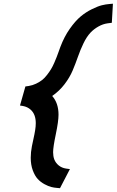

<svg xmlns="http://www.w3.org/2000/svg" viewBox="-20 -779 621 1022"><path d="M132.8 -321.3Q153.3 -324.7 171.9 -333.5Q190.4 -342.3 204.1 -353Q217.8 -363.8 230.5 -380.4Q243.2 -397 251.5 -410.6Q259.8 -424.3 268.6 -444.1Q277.3 -463.9 281.7 -475.6Q286.1 -487.3 292.7 -505.4Q299.3 -523.4 301.3 -529.3Q321.8 -583.5 351.3 -625.5Q380.9 -667.5 408.9 -690.9Q437 -714.4 468.8 -730Q500.5 -745.6 522 -751Q543.5 -756.3 563.5 -757.8L581.1 -759.3L575.2 -657.7L552.7 -654.8Q527.8 -651.4 503.9 -637.9Q480 -624.5 461.9 -605.5Q440.9 -583 424.1 -547.9Q407.2 -512.7 394.8 -476.8Q382.3 -440.9 366.7 -403.8Q351.1 -366.7 323.5 -330.6Q295.9 -294.4 257.8 -268.1Q291.5 -230.5 291.5 -168.5Q291.5 -133.3 277.1 -64.7Q262.7 3.9 262.7 31.2Q262.7 51.8 268.6 68.8Q275.9 87.9 292.2 101.3Q308.6 114.7 331.1 118.2L352.1 121.1L299.3 222.7L282.7 221.2Q268.1 220.2 252.7 216.3Q237.3 212.4 216.8 201.4Q196.3 190.4 180.9 173.8Q165.5 157.2 154.5 127.7Q143.6 98.1 143.6 60.5Q143.6 31.2 149.9 -1Q151.9 -12.2 158 -39.3Q164.1 -66.4 167.2 -86.4Q170.4 -106.4 170.4 -123.5Q170.4 -170.4 143.6 -194.8Q126.5 -210.4 102.1 -214.8L86.4 -217.3L115.2 -318.8Z"/></svg>

Font: Cantarell
Style: Bold Italic
Weight: 700
Italic angle: -16°
Designer: Dave Crossland
Version: Version 1.004